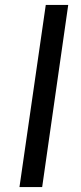

<svg xmlns="http://www.w3.org/2000/svg" viewBox="-20 -754 325 774"><path d="M164.5 -734H255L150 0H58.5Z"/></svg>

Font: 1883 Sans
Style: Italic
Weight: 400
Italic angle: -8°
Designer: 1883 Sans project is a fork of Public Sans.
Version: Version 1.009